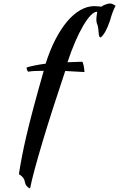

<svg xmlns="http://www.w3.org/2000/svg" viewBox="-20 -789 681 1098"><path d="M152 289Q127 279 122 251Q118 224 88 207Q96 156 106 104Q116 52 131.5 -14.5Q147 -81 170.5 -169.5Q194 -258 230 -384Q197 -384 178 -383Q159 -382 141 -379Q137 -383 134.5 -390Q132 -397 132 -403Q142 -407 173 -413.5Q204 -420 241 -425Q265 -501 296 -561.5Q327 -622 363 -665Q399 -708 439 -731Q479 -754 520 -754Q532 -754 543 -752.5Q554 -751 560 -751Q569 -758 584 -763.5Q599 -769 610 -769Q622 -769 641 -756Q633 -742 624 -718Q615 -694 609 -671Q584 -597 556 -575Q545 -575 544 -604Q543 -625 538 -645Q534 -654 532.5 -661Q531 -668 531 -679Q531 -685 532 -693.5Q533 -702 536 -722Q519 -722 498.5 -701Q478 -680 455.5 -641.5Q433 -603 410 -550Q387 -497 366 -433L450 -436Q455 -431 458.5 -413.5Q462 -396 463 -377L353 -383Q315 -270 282 -167Q249 -64 223 23Q197 110 178.5 178.5Q160 247 152 289Z"/></svg>

Font: Kaushan Script
Style: Regular
Weight: 400
Designer: Pablo Impallari
Foundry: Pablo Impallari
Version: Version 1.002